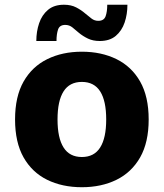

<svg xmlns="http://www.w3.org/2000/svg" viewBox="-20 -780 692 811"><path d="M43.6 -275.4Q43.6 -372.1 79.6 -435.5Q115.7 -498.8 179.6 -530.2Q243.4 -561.6 325.8 -561.6Q408.2 -561.6 472.1 -530.2Q535.9 -498.8 572 -435.5Q608 -372.1 608 -275.4Q608 -178.7 572 -115.3Q535.9 -52 472.1 -20.6Q408.2 10.8 325.8 10.8Q242.8 10.8 179.1 -20.6Q115.4 -52 79.5 -115.3Q43.6 -178.7 43.6 -275.4ZM223 -275.4Q223 -197.1 248.5 -157Q273.9 -116.8 325.8 -116.8Q377.7 -116.8 403.1 -157Q428.6 -197.1 428.6 -275.4Q428.6 -354 403.1 -394Q377.7 -434 325.8 -434Q273.9 -434 248.5 -394Q223 -354 223 -275.4ZM133.4 -606.8Q133.4 -647 145.3 -681.9Q157.1 -716.9 182.8 -738.4Q208.4 -760 250.2 -760Q280.2 -760 301.9 -748.7Q323.6 -737.4 340.3 -722.8Q353.7 -711.5 366.4 -701.8Q379.1 -692 395.1 -692Q419.1 -692 426.1 -711.4Q433 -730.9 433 -760H518.2Q518.2 -719.8 506.4 -684.8Q494.5 -649.9 468.9 -628.3Q443.2 -606.8 401.4 -606.8Q372.8 -606.8 351.5 -617Q330.1 -627.3 313.4 -641.2Q299.3 -653.2 286.1 -664Q272.8 -674.8 255.8 -674.8Q231.8 -674.8 225.2 -655.3Q218.6 -635.9 218.6 -606.8Z"/></svg>

Font: Kufam
Style: Regular
Weight: 400
Designer: Wael Morcos, Artur Schmal
Foundry: Original Type
Version: Version 1.301; ttfautohint (v1.8.3)